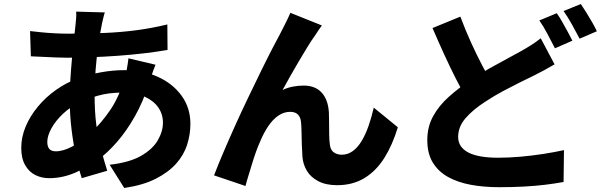

<svg xmlns="http://www.w3.org/2000/svg" viewBox="-20 -870 3010 958"><path d="M503 -808Q498 -793 495 -779Q492 -765 489 -753Q479 -705 470.5 -645Q462 -585 457 -521Q452 -457 452 -397Q452 -314 460.5 -247.5Q469 -181 484 -125Q499 -69 515 -18L388 19Q373 -26 359.5 -88.5Q346 -151 337 -224Q328 -297 328 -373Q328 -422 331 -472Q334 -522 338.5 -570.5Q343 -619 348 -664.5Q353 -710 357 -748Q359 -763 360 -780.5Q361 -798 360 -812ZM320 -702Q417 -702 500 -705.5Q583 -709 659.5 -719Q736 -729 815 -748L816 -621Q766 -612 703 -604.5Q640 -597 572 -592Q504 -587 438 -584.5Q372 -582 316 -582Q288 -582 255 -583.5Q222 -585 190 -586.5Q158 -588 134 -589L130 -715Q148 -713 180.5 -709.5Q213 -706 250 -704Q287 -702 320 -702ZM756 -547Q752 -538 745.5 -520Q739 -502 733 -483.5Q727 -465 723 -454Q695 -364 653.5 -290.5Q612 -217 564.5 -162.5Q517 -108 471 -74Q422 -38 357.5 -9.5Q293 19 225 19Q188 19 156.5 3.5Q125 -12 105.5 -46Q86 -80 86 -132Q86 -186 108 -238.5Q130 -291 169.5 -338.5Q209 -386 261 -422.5Q313 -459 374 -481Q423 -498 482.5 -509Q542 -520 600 -520Q694 -520 768 -486.5Q842 -453 886 -392.5Q930 -332 930 -252Q930 -199 913.5 -147.5Q897 -96 858.5 -53Q820 -10 757 22Q694 54 600 68L527 -48Q625 -59 683 -92Q741 -125 767 -169.5Q793 -214 793 -258Q793 -300 770 -333.5Q747 -367 702 -387.5Q657 -408 591 -408Q522 -408 468.5 -392.5Q415 -377 379 -360Q331 -337 294 -302Q257 -267 236.5 -229.5Q216 -192 216 -162Q216 -139 226 -127Q236 -115 259 -115Q295 -115 341.5 -139.5Q388 -164 433 -207Q485 -255 530 -321Q575 -387 604 -486Q608 -497 611 -514.5Q614 -532 617 -550Q620 -568 621 -579Z M1586 -743Q1578 -733 1570 -720.5Q1562 -708 1554 -696Q1535 -670 1514 -635.5Q1493 -601 1471 -564Q1449 -527 1428.5 -490.5Q1408 -454 1390 -421Q1415 -433 1442 -438Q1469 -443 1495 -443Q1553 -443 1585 -408Q1617 -373 1621 -309Q1622 -289 1622 -259Q1622 -229 1622.5 -198.5Q1623 -168 1626 -148Q1629 -121 1646 -109.5Q1663 -98 1685 -98Q1715 -98 1740 -116Q1765 -134 1784.5 -166.5Q1804 -199 1819 -242Q1834 -285 1845 -333L1965 -235Q1939 -148 1898 -82.5Q1857 -17 1798.5 18.5Q1740 54 1662 54Q1606 54 1568 34Q1530 14 1511 -18Q1492 -50 1489 -88Q1487 -115 1486 -148Q1485 -181 1484.5 -211.5Q1484 -242 1482 -260Q1480 -285 1466.5 -298.5Q1453 -312 1428 -312Q1396 -312 1368 -292.5Q1340 -273 1317.5 -239Q1295 -205 1278 -164Q1268 -142 1257.5 -113Q1247 -84 1237.5 -52Q1228 -20 1219 8.5Q1210 37 1205 58L1048 5Q1067 -45 1094.5 -109.5Q1122 -174 1154 -245Q1186 -316 1219.5 -385.5Q1253 -455 1283.5 -517.5Q1314 -580 1338.5 -627Q1363 -674 1376 -698Q1386 -718 1400 -745Q1414 -772 1429 -806Z M2747 -549Q2722 -534 2696 -520Q2670 -506 2642 -492Q2611 -477 2572.5 -458Q2534 -439 2490 -415.5Q2446 -392 2402 -363Q2341 -324 2303.5 -281Q2266 -238 2266 -187Q2266 -136 2316 -109.5Q2366 -83 2466 -83Q2517 -83 2575.5 -88Q2634 -93 2691.5 -102Q2749 -111 2794 -121L2792 38Q2749 46 2699 52Q2649 58 2592.5 61Q2536 64 2470 64Q2394 64 2329 52Q2264 40 2215.5 13Q2167 -14 2139.5 -59Q2112 -104 2112 -171Q2112 -237 2141 -290Q2170 -343 2220 -387.5Q2270 -432 2328 -471Q2375 -502 2421 -528Q2467 -554 2508.5 -576Q2550 -598 2580 -615Q2610 -632 2633.5 -647Q2657 -662 2678 -679ZM2277 -787Q2302 -720 2330 -658.5Q2358 -597 2385.5 -544.5Q2413 -492 2436 -450L2310 -376Q2282 -423 2253 -480.5Q2224 -538 2195 -601.5Q2166 -665 2138 -730ZM2758 -804Q2771 -786 2785.5 -760.5Q2800 -735 2813.5 -710Q2827 -685 2836 -667L2749 -629Q2733 -660 2712 -700Q2691 -740 2671 -768ZM2878 -850Q2891 -831 2906.5 -806Q2922 -781 2936 -756.5Q2950 -732 2958 -714L2872 -677Q2856 -708 2834 -747.5Q2812 -787 2792 -815Z"/></svg>

Font: Noto Sans SC Thin ExtraBold
Style: Regular
Weight: 800
Version: Version 2.004-H2;hotconv 1.0.118;makeotfexe 2.5.65603